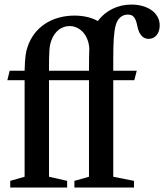

<svg xmlns="http://www.w3.org/2000/svg" viewBox="-20 -842 737 862"><path d="M26 0H281.5V-30L200 -48.5V-482H379.5V-48.5L314 -30V0H581.5V-30L488.5 -48.5V-482H583L594 -524.5H488.5V-579C488.5 -651 491 -700 500 -730.5C509.5 -762.5 530.5 -776.5 554 -776.5C579 -776.5 589 -762 596.5 -725.5C603 -690.5 619.5 -667.5 647 -667.5C677 -667.5 697 -692 697 -728C697 -783.5 644.5 -821.5 569 -821.5C508 -821.5 453 -793.5 419 -747.5C392 -763 356 -772 314.5 -772C212.5 -772 132.5 -719 104 -632C95.5 -609 92 -583.5 90.5 -524.5H23.5L13 -482H90.5V-48.5L26 -30ZM200 -524.5C200 -609.5 201 -634.5 210.5 -660C225.5 -703 258 -725 292.5 -725C334 -725 376 -690.5 381 -625.5C380 -600 379.5 -567 379.5 -524.5Z"/></svg>

Font: Libre Caslon Condensed SemiBold
Style: Regular
Weight: 600
Designer: Pablo Impallari, Rodrigo Fuenzalida, Katja Schimmel, Ertekin Erdin
Foundry: Pablo Impallari, Rodrigo Fuenzalida
Version: Version 2.000;gftools[0.9.33]